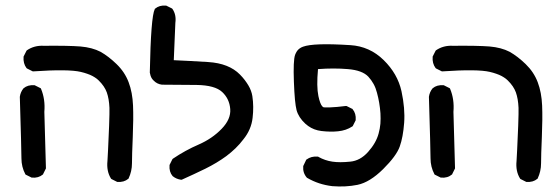

<svg xmlns="http://www.w3.org/2000/svg" viewBox="-20 -540 2040 704"><path d="M408.7 126.5 389.2 116.7 387.7 115.7 386.7 114.3Q370.1 87.4 374 50.3Q374 50.3 376.2 9.5Q378.4 -31.2 380.1 -79.8Q381.8 -128.4 381.3 -144.5Q379.9 -177.7 371.6 -201.2Q363.3 -224.1 341.8 -245.1Q338.9 -248 335.2 -251Q331.5 -253.9 327.6 -256.3Q323.7 -258.8 319.3 -261.2Q314.9 -263.7 310.1 -265.6Q305.2 -267.6 299.8 -269.5Q294.4 -271.5 288.3 -273.2Q282.2 -274.9 275.9 -276.4Q231 -287.1 102.1 -278.3H100.6L99.1 -278.8L79.6 -288.6L78.1 -289.6L77.1 -290.5Q64.5 -307.6 66.4 -331.5V-332.5L66.9 -333.5L76.7 -353L77.6 -354.5L78.6 -355.5Q105.5 -374 140.6 -372.1Q231.9 -373 274.9 -369.6Q296.9 -367.7 315.2 -362.8Q333.5 -357.9 348.6 -350.1Q363.3 -341.8 377.9 -330.6Q392.6 -319.3 407.2 -305.2Q422.4 -290.5 433.6 -273.7Q444.8 -256.8 451.7 -238.3Q465.8 -201.2 467.8 -152.8Q469.7 -105.5 466.8 -37.6Q463.9 29.3 463.9 58.6Q463.9 73.7 460.7 87.6Q457.5 101.6 451.7 113.8L451.2 115.2L450.2 115.7Q434.6 128.9 410.6 127H409.7ZM95.2 110.8 75.7 101.1 73.7 100.1 72.8 98.6Q58.6 71.8 58.6 40.5Q58.6 10.7 52.7 -184.6V-185.1Q55.2 -202.6 65.9 -215.8L66.4 -216.3Q82 -229.5 106 -227.5H106.9L107.9 -227.1L127.4 -217.3L129.4 -216.3L130.4 -214.4Q146.5 -175.8 142.6 -129.9L148.4 76.2V77.6L147.9 78.6L138.2 98.1L137.7 99.6L136.7 100.1Q121.1 113.3 97.2 111.3H96.2Z M644 119.1Q626.5 116.7 613.3 106L612.8 105.5Q599.6 89.8 601.6 65.9V64.9L602.1 64L611.8 44.4L612.8 43L613.8 42Q659.2 11.2 709 -10.3Q733.4 -21 754.2 -35.2Q774.9 -49.3 792.5 -67.4Q827.1 -103 824.2 -140.1Q821.3 -177.7 794.7 -202.6Q768.1 -227.5 700.7 -228.5Q630.9 -229.5 574.2 -229.5H573.7Q555.7 -231.9 543.9 -244.1Q539.6 -248 536.6 -252.7Q533.7 -257.3 532 -262.7Q530.3 -268.1 529.3 -273.9V-274.4Q533.2 -478 547.4 -506.3L547.9 -507.8L548.8 -508.3Q564.5 -521.5 588.4 -519.5H589.4L590.3 -519L609.9 -509.3L611.3 -508.3L612.3 -507.3Q627 -485.8 623 -456.5L617.2 -319.3Q672.9 -316.9 743.7 -312.5Q781.7 -310.1 810.8 -298.6Q839.8 -287.1 859.9 -266.6Q869.6 -256.8 877.2 -246.8Q884.8 -236.8 890.6 -227.1Q896.5 -217.3 900.1 -207.3Q903.8 -197.3 905.3 -187.5Q911.1 -149.4 906.2 -107.9Q901.4 -64.9 872.6 -29.3Q858.9 -11.2 843.3 3.9Q827.6 19 810.1 32.2Q775.4 57.6 732.9 78.6Q690.9 99.1 647 118.7L645.5 119.1Z M1198.7 142.6Q1173.3 139.6 1150.4 132.1Q1127.4 124.5 1106.4 112.3L1105.5 111.8L1105 111.3Q1089.8 93.8 1091.8 69.8V68.8L1092.3 67.9L1102.1 47.4L1102.5 45.9L1104 44.9Q1121.1 32.2 1145 34.2H1146.5L1147.5 35.2Q1171.9 48.8 1198.7 52.7Q1211.9 54.7 1228.3 54.7Q1244.6 54.7 1264.2 52.7Q1300.8 49.3 1329.6 17.1Q1358.9 -15.6 1368.2 -50.3Q1370.6 -59.1 1372.3 -68.1Q1374 -77.1 1374.8 -86.4Q1375.5 -95.7 1375.5 -105.2Q1375.5 -114.7 1375 -124.5Q1372.1 -164.1 1362.3 -199.7Q1357.9 -217.3 1349.9 -231.9Q1341.8 -246.6 1330.6 -258.8Q1308.6 -282.2 1255.9 -286.6Q1203.6 -291 1146 -286.6Q1140.1 -222.7 1147.5 -187.5Q1148.9 -180.7 1150.6 -174.6Q1152.3 -168.5 1154.1 -163.8Q1155.8 -159.2 1157.7 -155.8Q1159.7 -152.3 1161.4 -150.4Q1163.1 -148.4 1164.6 -147.5Q1165.5 -145.5 1189.5 -146.2Q1213.4 -147 1248 -151.4H1250L1251.5 -150.9L1271 -141.1L1272.5 -140.6L1272.9 -139.6Q1286.1 -124 1284.2 -100.1V-99.1L1283.7 -98.1L1273.9 -78.6L1272.9 -77.1L1271.5 -76.2Q1249 -61.5 1219.7 -58.6Q1191.4 -55.7 1158.7 -59.6Q1151.9 -60.5 1145.3 -62Q1138.7 -63.5 1132.6 -65.9Q1126.5 -68.4 1120.8 -71.3Q1115.2 -74.2 1109.9 -78.1Q1104.5 -82 1099.6 -86.4Q1074.7 -109.4 1067.4 -136.2Q1064 -149.4 1061.5 -175Q1059.1 -200.7 1057.6 -240.2Q1054.7 -318.4 1062 -338.9Q1063 -341.8 1064.5 -344.7Q1065.9 -347.7 1067.4 -350.1Q1068.8 -352.5 1070.8 -355Q1072.8 -357.4 1075 -359.4Q1077.1 -361.3 1079.6 -363Q1082 -364.7 1085 -366.2Q1087.9 -367.7 1090.8 -368.7Q1110.4 -376 1153.3 -377.4Q1195.3 -378.9 1264.6 -374.5Q1335.4 -370.1 1386.7 -319.8Q1438 -269.5 1452.1 -205.6Q1465.8 -142.1 1461.9 -89.6Q1458 -37.1 1445.8 -2.9Q1433.6 31.7 1384.8 80.1Q1335.9 128.4 1291 137.7Q1247.6 146.5 1198.7 142.6Z M1908.7 126.5 1889.2 116.7 1887.7 115.7 1886.7 114.3Q1870.1 87.4 1874 50.3Q1874 50.3 1876.2 9.5Q1878.4 -31.2 1880.1 -79.8Q1881.8 -128.4 1881.3 -144.5Q1879.9 -177.7 1871.6 -201.2Q1863.3 -224.1 1841.8 -245.1Q1838.9 -248 1835.2 -251Q1831.5 -253.9 1827.6 -256.3Q1823.7 -258.8 1819.3 -261.2Q1814.9 -263.7 1810.1 -265.6Q1805.2 -267.6 1799.8 -269.5Q1794.4 -271.5 1788.3 -273.2Q1782.2 -274.9 1775.9 -276.4Q1731 -287.1 1602.1 -278.3H1600.6L1599.1 -278.8L1579.6 -288.6L1578.1 -289.6L1577.1 -290.5Q1564.5 -307.6 1566.4 -331.5V-332.5L1566.9 -333.5L1576.7 -353L1577.6 -354.5L1578.6 -355.5Q1605.5 -374 1640.6 -372.1Q1731.9 -373 1774.9 -369.6Q1796.9 -367.7 1815.2 -362.8Q1833.5 -357.9 1848.6 -350.1Q1863.3 -341.8 1877.9 -330.6Q1892.6 -319.3 1907.2 -305.2Q1922.4 -290.5 1933.6 -273.7Q1944.8 -256.8 1951.7 -238.3Q1965.8 -201.2 1967.8 -152.8Q1969.7 -105.5 1966.8 -37.6Q1963.9 29.3 1963.9 58.6Q1963.9 73.7 1960.7 87.6Q1957.5 101.6 1951.7 113.8L1951.2 115.2L1950.2 115.7Q1934.6 128.9 1910.6 127H1909.7ZM1595.2 110.8 1575.7 101.1 1573.7 100.1 1572.8 98.6Q1558.6 71.8 1558.6 40.5Q1558.6 10.7 1552.7 -184.6V-185.1Q1555.2 -202.6 1565.9 -215.8L1566.4 -216.3Q1582 -229.5 1606 -227.5H1606.9L1607.9 -227.1L1627.4 -217.3L1629.4 -216.3L1630.4 -214.4Q1646.5 -175.8 1642.6 -129.9L1648.4 76.2V77.6L1647.9 78.6L1638.2 98.1L1637.7 99.6L1636.7 100.1Q1621.1 113.3 1597.2 111.3H1596.2Z"/></svg>

Font: NaikaiFont
Style: SemiBold
Weight: 600
Version: Version 1.89